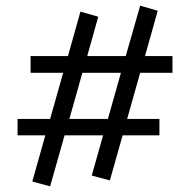

<svg xmlns="http://www.w3.org/2000/svg" viewBox="-20 -596 672 678"><path d="M589 -339H475L429 -176H543V-118H413L368 41L304 24L344 -118H208L157 62L94 45L140 -118H42V-176H157L203 -339H88V-398H220L264 -555L327 -537L288 -398H424L475 -576L537 -558L492 -398H589ZM361 -176 407 -339H271L225 -176Z"/></svg>

Font: EauTestInfant Medium
Style: Regular
Weight: 500
Designer: Christian Thalmann (Catharsis Fonts)
Version: Version 0.001;PS 000.001;hotconv 1.0.88;makeotf.lib2.5.64775